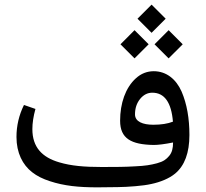

<svg xmlns="http://www.w3.org/2000/svg" viewBox="-20 -806 884 825"><path d="M570.8 -725.6 631.3 -665 691.9 -725.6 631.3 -786.1ZM644 -615.7 704.6 -555.2 765.1 -615.7 704.6 -676.3ZM497.6 -615.7 558.1 -555.2 618.7 -615.7 558.1 -676.3ZM638.7 -270C593.8 -270 560.1 -283.2 560.1 -314.5C560.1 -340.8 567.4 -362.8 582 -380.9C596.7 -398.9 614.3 -407.7 634.3 -407.7C686.5 -407.7 716.3 -366.2 723.1 -283.2C700.7 -274.4 672.4 -270 638.7 -270ZM640.6 -183.1C659.2 -183.1 687 -186.5 723.6 -193.8C723.6 -168.9 719.2 -150.9 707 -136.2C694.8 -121.6 682.1 -111.8 654.8 -104.5C627.4 -97.2 604.5 -93.3 560.5 -91.3C538.6 -89.8 517.1 -89.4 496.1 -88.9C475.1 -88.4 449.2 -88.4 418 -88.4C341.8 -88.4 285.6 -93.3 234.9 -108.4C160.6 -129.9 119.1 -173.8 119.1 -251C119.1 -277.3 123.5 -306.2 132.3 -337.9L83 -355C61.5 -311.5 50.8 -265.6 50.8 -217.3C50.8 -149.4 77.1 -97.7 118.2 -65.9C138.7 -49.8 164.1 -37.1 194.8 -27.3C255.4 -7.3 317.9 -1 398.4 -1C433.6 -1 462.9 -1.5 485.8 -2C508.8 -2.4 533.7 -3.4 561.5 -5.9C588.9 -8.3 611.8 -11.2 630.9 -15.6C668 -23.4 706.5 -38.6 732.4 -60.1C773.4 -94.2 793.9 -149.4 793.9 -226.1C793.9 -296.4 783.2 -359.4 760.3 -412.6C736.8 -465.8 694.8 -500 640.6 -500C611.8 -500 585.9 -489.7 564 -469.7C519 -429.2 496.1 -361.8 496.1 -287.1C496.1 -210.9 543.5 -184.6 640.6 -183.1Z"/></svg>

Font: Sahel
Style: Regular
Weight: 400
Foundry: Saber Rastikerdar (saber.rastikerdar@gmail.com)
Version: Version 3.4.0